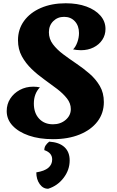

<svg xmlns="http://www.w3.org/2000/svg" viewBox="-20 -826 713 1174"><path d="M279 -629Q279 -588 303.5 -555.5Q328 -523 366 -494.5Q404 -466 447 -437Q490 -408 528 -375Q566 -342 590.5 -300Q615 -258 615 -202Q615 -134 576 -83Q537 -32 467 -3.5Q397 25 304 25Q220 25 156.5 3Q93 -19 57 -57.5Q21 -96 21 -147Q21 -189 42.5 -222.5Q64 -256 101 -276Q138 -296 183 -296Q192 -296 203.5 -295Q215 -294 224 -292Q187 -253 187 -193Q187 -135 219 -100.5Q251 -66 304 -66Q350 -66 381.5 -93Q413 -120 413 -159Q413 -194 389.5 -224Q366 -254 329.5 -282Q293 -310 251.5 -339.5Q210 -369 173.5 -404Q137 -439 113.5 -482Q90 -525 90 -580Q90 -647 127 -698Q164 -749 230 -777.5Q296 -806 382 -806Q454 -806 508.5 -786Q563 -766 594 -730.5Q625 -695 625 -649Q625 -612 605.5 -582.5Q586 -553 552 -536Q518 -519 475 -519Q462 -519 449 -520.5Q436 -522 427 -524Q443 -540 453 -568Q463 -596 463 -624Q463 -668 438 -695.5Q413 -723 372 -723Q332 -723 305.5 -696.5Q279 -670 279 -629ZM281 40Q342 44 374 73.5Q406 103 406 155Q406 213 369 261.5Q332 310 275 328Q244 329 223 300Q202 271 202 228Q252 220 275.5 200Q299 180 299 149Q299 108 251 92Q251 76 258.5 64Q266 52 281 40Z"/></svg>

Font: Merienda Black
Style: Regular
Weight: 900
Designer: Eduardo Rodriguez Tunni
Foundry: Eduardo Rodriguez Tunni
Version: Version 2.001